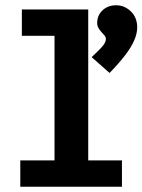

<svg xmlns="http://www.w3.org/2000/svg" viewBox="-20 -709 541 729"><path d="M57 0V-100H187V-573H63V-673H315V-100H443V0ZM396 -432 328 -492Q345 -508 357 -520Q369 -532 375.5 -542Q382 -552 382 -561Q382 -568 377 -574Q372 -580 365.5 -587Q359 -594 354 -602.5Q349 -611 349 -622Q349 -651 369.5 -670Q390 -689 421 -689Q453 -689 477 -665.5Q501 -642 501 -605Q501 -582 489.5 -555.5Q478 -529 454.5 -498.5Q431 -468 396 -432Z"/></svg>

Font: Inconsolata ExtraBold
Style: Regular
Weight: 800
Designer: Raph Levien, Cyreal, Brenton Simpson
Foundry: Raph Levien, Cyreal, Google
Version: Version 3.001